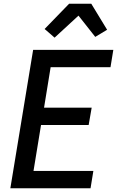

<svg xmlns="http://www.w3.org/2000/svg" viewBox="-20 -1000 640 1020"><path d="M35 0 156 -735H582L567 -643H249L214 -428H467L451 -336H198L158 -92H476L461 0ZM270 -800 217 -846 347 -980H465L549 -842L486 -804L397 -917Z"/></svg>

Font: Iosevka SmBd Ex Obl
Style: Regular
Weight: 600
Width: 7
Italic angle: -9°
Monospace: yes
Designer: Belleve Invis
Foundry: Belleve Invis
Version: Version 32.5.0; ttfautohint (v1.8.4)